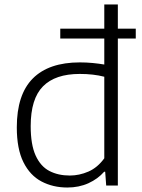

<svg xmlns="http://www.w3.org/2000/svg" viewBox="-20 -828 632 857"><path d="M280.5 9Q216.5 9 165.2 -18Q114 -45 84.5 -104.2Q55 -163.5 55 -259.5Q55 -406 126.5 -477.8Q198 -549.5 336.5 -549.5Q365.5 -549.5 393.8 -546.8Q422 -544 445.5 -540V-656H249V-700H445.5V-808H506V-700H586V-656H506V0H454L449.5 -61.5H445Q417 -29.5 374.8 -10.2Q332.5 9 280.5 9ZM291.5 -44.5Q334 -44.5 374.8 -62.2Q415.5 -80 445.5 -121.5V-485.5Q397 -498 336 -498Q226.5 -498 171.8 -442.5Q117 -387 117 -265Q117 -182.5 139 -134Q161 -85.5 200.2 -65Q239.5 -44.5 291.5 -44.5Z"/></svg>

Font: Encode Sans SmExp Lt
Style: Regular
Weight: 300
Width: 6
Designer: Multiple Designers
Foundry: Impallari Type
Version: Version 3.002; ttfautohint (v1.8.3) -l 8 -r 50 -G 200 -x 14 